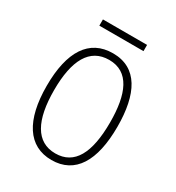

<svg xmlns="http://www.w3.org/2000/svg" viewBox="-161 -746 783 855"><g transform="rotate(30 231.0 -318.5)"><path d="M345 -647H118V-615H345ZM413 -265C413 -433 359 -539 233 -539C111 -539 49 -442 49 -266C49 -90 112 10 232 10C353 10 413 -89 413 -265ZM87 -266C87 -419 133 -505 233 -505C336 -505 375 -411 375 -266C375 -108 330 -24 232 -24C133 -24 87 -112 87 -266Z"/></g></svg>

Font: Noto Sans Gurmukhi Condensed ExtraLight
Style: Regular
Weight: 200
Width: 3
Designer: Jelle Bosma - Monotype Design Team
Foundry: Monotype Imaging Inc.
Version: Version 2.004